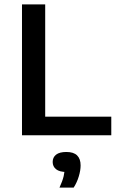

<svg xmlns="http://www.w3.org/2000/svg" viewBox="-20 -615 532 873"><path d="M80 0V-595H185.5V-84.5H486V0ZM250.5 238Q264.5 207.5 269.5 185.8Q274.5 164 274.5 142L292 167H283Q250.5 167 235 154.5Q219.5 142 219.5 121.5Q219.5 100.5 235 88.2Q250.5 76 282 76Q314.5 76 330.5 91.5Q346.5 107 346.5 137Q346.5 160 338.2 187.2Q330 214.5 315 238Z"/></svg>

Font: Encode Sans SC Medium
Style: Regular
Weight: 500
Version: Version 3.002